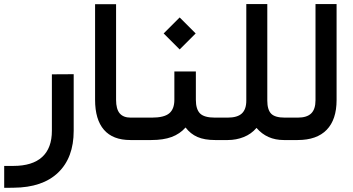

<svg xmlns="http://www.w3.org/2000/svg" viewBox="-23 -671 1693 920"><path d="M41 124Q132.3 124 179 81.3Q225.6 38.6 225.6 -44.4V-305.2V-314.9H235.4L320.3 -315.4H330.1V-305.7V-44.4Q330.1 84.5 255.6 156Q181.2 227.5 42 228.5L6.8 229H-2.9V219.2V133.8V124H6.8Z M624 0H601.6Q517.6 0 475.1 -49.1Q432.6 -98.1 432.6 -192.9V-641.1V-650.9H442.4H523.4H533.2V-641.1V-192.4Q533.2 -148.4 550.5 -127.9Q567.9 -107.4 603 -107.4H624Q636.2 -107.4 636.2 -57.1V-51.8Q636.2 0 624 0Z M1017.6 0H1007.3Q957 0 923.3 -14.6Q889.6 -29.3 866.2 -60.1Q838.9 -29.3 799.3 -14.6Q759.8 0 702.1 0H618.7Q606.4 0 606.4 -51.8V-57.1Q606.4 -107.4 618.7 -107.4H704.6Q763.2 -107.4 787.8 -127.9Q812.5 -148.4 812.5 -192.9V-318.8V-328.6H822.3H905.8H915.5V-318.8V-192.9Q915.5 -147.5 935.5 -127.4Q955.6 -107.4 1006.8 -107.4H1017.6Q1029.8 -107.4 1029.8 -57.1V-51.8Q1029.8 0 1017.6 0ZM761.2 -510.7 837.9 -587.4 914.6 -510.7 837.9 -434.1Z M1349.6 0H1336.9Q1255.9 0 1206.1 -58.1Q1181.2 -28.8 1145 -14.4Q1108.9 0 1068.8 0H1012.7Q1000.5 0 1000.5 -51.8V-57.1Q1000.5 -107.4 1012.7 -107.4H1067.9Q1114.3 -107.4 1135.7 -127.2Q1157.2 -147 1157.2 -189V-641.6V-651.4H1167H1248H1257.8V-641.6V-189Q1257.8 -145.5 1276.1 -126.5Q1294.4 -107.4 1341.8 -107.4H1349.6Q1361.8 -107.4 1361.8 -57.1V-51.8Q1361.8 0 1349.6 0Z M1344.2 -107.4H1403.8Q1447.8 -107.4 1468.3 -127.7Q1488.8 -147.9 1488.8 -190.9V-641.6V-651.4H1498.5H1580.1H1589.8V-641.6V-191.4Q1589.8 -98.1 1542.5 -49.1Q1495.1 0 1403.3 0H1344.2Q1332 0 1332 -51.8V-57.1Q1332 -107.4 1344.2 -107.4Z"/></svg>

Font: Shabnam Medium FD-WOL
Style: Medium-FD-WOL
Weight: 500
Foundry: DejaVu fonts team - Redesigned by Saber Rastikerdar - Based on Vazir font
Version: Version 5.0.1